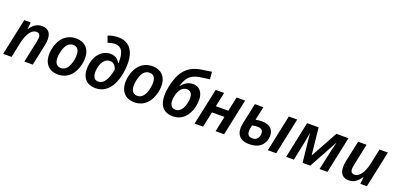

<svg xmlns="http://www.w3.org/2000/svg" viewBox="9 -1718 5532 2680"><g transform="rotate(20 2775.0 -378.5)"><path d="M16 0H141L189 -228C217 -355 273 -448 348 -448C411 -448 414 -393 400 -325L331 0H456L523 -316C551 -445 523 -551 395 -551C322 -551 268 -512 221 -443H218L228 -543H132Z M831 10C968 10 1067 -82 1102 -243C1141 -430 1062 -551 902 -551C764 -551 665 -461 630 -300C592 -113 672 10 831 10ZM839 -89C762 -89 729 -159 754 -282C777 -396 824 -452 895 -452C972 -452 1003 -383 979 -260C956 -147 910 -89 839 -89Z M1388 10C1557 10 1645 -132 1678 -289C1729 -529 1689 -767 1453 -767C1396 -767 1339 -756 1298 -738L1333 -642C1365 -656 1404 -664 1437 -664C1533 -664 1574 -599 1574 -456C1574 -449 1574 -437 1573 -426H1570C1544 -473 1502 -513 1428 -513C1305 -513 1222 -420 1194 -292C1165 -151 1200 10 1388 10ZM1394 -90C1303 -90 1303 -195 1319 -271C1337 -358 1385 -417 1454 -417C1508 -417 1541 -377 1555 -325C1527 -177 1477 -90 1394 -90Z M1965 10C2102 10 2201 -82 2236 -243C2275 -430 2196 -551 2036 -551C1898 -551 1799 -461 1764 -300C1726 -113 1806 10 1965 10ZM1973 -89C1896 -89 1863 -159 1888 -282C1911 -396 1958 -452 2029 -452C2106 -452 2137 -383 2113 -260C2090 -147 2044 -89 1973 -89Z M2536 10C2670 10 2765 -83 2797 -237C2830 -392 2780 -511 2652 -511C2574 -511 2521 -466 2483 -418H2481C2519 -551 2572 -609 2701 -632C2740 -639 2799 -647 2850 -654L2841 -762C2791 -755 2733 -747 2682 -738C2485 -705 2392 -582 2346 -368C2303 -164 2340 10 2536 10ZM2541 -89C2471 -89 2442 -154 2461 -255C2480 -354 2530 -414 2597 -414C2666 -414 2695 -351 2674 -251C2654 -147 2607 -89 2541 -89Z M2860 0H2986L3035 -229H3220L3172 0H3298L3413 -542H3287L3241 -329H3056L3101 -542H2976Z M3672 10C3802 10 3883 -47 3905 -154C3930 -270 3864 -351 3735 -351C3707 -351 3672 -347 3641 -341L3684 -542H3558L3494 -241C3459 -77 3523 10 3672 10ZM3948 0H4072L4187 -542H4062ZM3618 -230 3622 -249C3649 -255 3679 -259 3703 -259C3765 -259 3794 -226 3782 -162C3771 -106 3738 -81 3687 -81C3619 -81 3594 -123 3618 -230Z M4220 0H4335L4392 -279C4400 -324 4410 -373 4417 -420H4419L4464 0H4578L4809 -421H4812C4803 -386 4789 -335 4778 -284L4716 0H4833L4948 -542H4769L4550 -144H4547L4505 -542H4334Z M5151 10C5228 10 5278 -30 5327 -100H5332L5322 0H5419L5534 -542H5410L5361 -314C5332 -176 5270 -92 5199 -92C5137 -92 5133 -147 5148 -215L5217 -542H5092L5025 -231C4993 -77 5037 10 5151 10Z"/></g></svg>

Font: Noto Sans SemiBold
Style: Italic
Weight: 600
Italic angle: -12°
Designer: Monotype Design Team
Foundry: Monotype Imaging Inc.
Version: Version 2.013